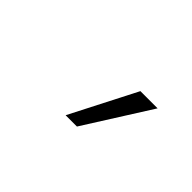

<svg xmlns="http://www.w3.org/2000/svg" viewBox="-26 -927 552 552"><g transform="rotate(45 250.0 -650.5)"><path d="M227 -550 330 -751H400L273 -550Z"/></g></svg>

Font: Nunito Sans 12pt Light
Style: Regular
Weight: 300
Designer: Vernon Adams
Foundry: Vernon Adams
Version: Version 3.101;gftools[0.9.27]